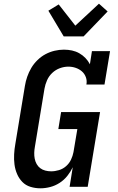

<svg xmlns="http://www.w3.org/2000/svg" viewBox="-20 -1012 640 1040"><path d="M199 8Q171 8 145 0Q119 -8 101 -26.5Q83 -45 72.5 -69.5Q62 -94 58.5 -121Q55 -148 56.5 -176Q58 -204 63 -232L115 -547Q119 -572 127.5 -596.5Q136 -621 149.5 -644Q163 -667 183 -686.5Q203 -706 226.5 -718.5Q250 -731 275.5 -737Q301 -743 326 -743Q349 -743 370 -738.5Q391 -734 409.5 -723.5Q428 -713 442.5 -698Q457 -683 467 -664L478 -735H576L546 -554H448Q452 -575 445 -594Q438 -613 423.5 -625.5Q409 -638 390 -644.5Q371 -651 350 -651Q327 -651 304 -642.5Q281 -634 263 -617Q245 -600 235 -577.5Q225 -555 221 -532L169 -217Q166 -201 165.5 -184.5Q165 -168 168 -152.5Q171 -137 178.5 -123.5Q186 -110 198 -101Q210 -92 225.5 -88Q241 -84 257 -84Q278 -84 299.5 -90.5Q321 -97 338 -112Q355 -127 364.5 -147Q374 -167 378 -188L399 -313H296L311 -405H522L455 0H357L374 -106Q362 -81 344.5 -59Q327 -37 303 -21.5Q279 -6 252 1Q225 8 199 8ZM325 -815 242 -954 298 -988 388 -873 516 -992 563 -950 433 -815Z"/></svg>

Font: Iosevka Etoile Semibold
Style: Italic
Weight: 600
Italic angle: -9°
Designer: Belleve Invis
Foundry: Belleve Invis
Version: Version 22.1.2; ttfautohint (v1.8.4)